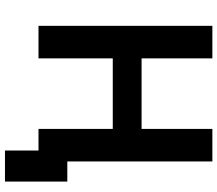

<svg xmlns="http://www.w3.org/2000/svg" viewBox="-71 -669 875 773"><g transform="rotate(90 366.5 -282.5)"><path d="M586 135H711V-116H630V-700H499V-415H215V-700H84V0H215V-299H499V0H586Z"/></g></svg>

Font: Fixel Display SemiBold
Style: Regular
Weight: 600
Designer: AlfaBravo + MacPaw
Foundry: Kyrylo Tkachov, Marchela Mozhyna, Serhii Makarenko, Maria Weinstein, Zakhar Kryvoshyya
Version: Version 1.211